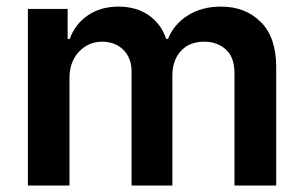

<svg xmlns="http://www.w3.org/2000/svg" viewBox="-20 -573 938 593"><path d="M66.1 0V-545.5H188.9V-452.8H195.3Q212.4 -499.3 251.8 -525.9Q291.2 -552.6 345.9 -552.6Q400.9 -552.6 439.3 -525.9Q477.6 -499.3 493.3 -452.8H498.9Q517 -498.2 560.2 -525.4Q603.3 -552.6 662.6 -552.6Q737.9 -552.6 785.5 -505Q833.1 -457.4 833.1 -366.1V0H704.2V-346.2Q704.2 -397 677.2 -420.6Q650.2 -444.2 611.2 -444.2Q564.6 -444.2 538.5 -415.3Q512.4 -386.4 512.4 -340.2V0H386.4V-351.6Q386.4 -393.8 361 -419Q335.6 -444.2 294.7 -444.2Q253.2 -444.2 223.9 -413.2Q194.6 -382.1 194.6 -331.7V0Z"/></svg>

Font: Inter UI Semi Bold
Style: Regular
Weight: 600
Designer: Rasmus Andersson
Foundry: rsms
Version: 3.2;8d6f07862